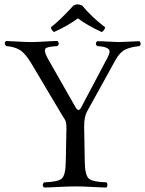

<svg xmlns="http://www.w3.org/2000/svg" viewBox="-20 -833 650 858"><path d="M347.2 -808.1Q391.1 -755.4 450.2 -710.9Q445.3 -694.3 434.1 -689.9Q368.7 -720.2 328.1 -751Q281.7 -716.8 221.2 -689.9Q210.4 -697.3 207 -710.9Q247.6 -741.7 308.1 -808.1Q325.7 -818.8 347.2 -808.1ZM358.9 -108.9Q359.9 -49.8 377 -34.9Q394 -20 456.1 -18.1Q460 -14.2 460 -7.1Q460 0 456.1 4.9Q436 4.9 391.6 2.4Q347.2 0 317.1 0Q287.1 0 241.5 2.4Q195.8 4.9 176.8 4.9Q165.5 -6.3 176.8 -18.1Q238.8 -20 255.9 -34.9Q272.9 -49.8 273.9 -108.9L276.9 -258.8Q276.9 -268.1 276.4 -274.9Q275.9 -281.7 274.9 -286.1Q273.9 -290.5 271.5 -295.4Q269 -300.3 267.1 -303.5Q265.1 -306.6 260.7 -313.5Q256.3 -320.3 252.9 -326.2L121.6 -546.9Q93.8 -594.2 69.1 -609.4Q44.4 -624.5 7.8 -627Q-4.4 -639.2 6.8 -649.9Q13.7 -649.9 54.9 -647.5Q96.2 -645 119.1 -645Q141.1 -645 181.2 -647.5Q221.2 -649.9 236.8 -649.9Q248 -637.7 236.8 -627Q192.9 -625 183.8 -616.5Q174.8 -607.9 190.9 -576.2L317.4 -354Q330.6 -330.1 342.3 -352.1L460.9 -576.2Q468.8 -591.3 469.5 -601.1Q470.2 -610.8 462.2 -616Q454.1 -621.1 443.6 -623.5Q433.1 -626 414.1 -627Q402.8 -638.2 414.1 -648.9Q434.1 -648.9 466.1 -647Q498 -645 509.8 -645Q522.9 -645 557.4 -647Q591.8 -648.9 603 -648.9Q614.3 -637.7 603 -627Q563.5 -623 539.6 -611.3Q515.6 -599.6 496.1 -564.9L368.7 -334Q356 -311 356 -267.6Z"/></svg>

Font: Linux Libertine Display
Style: Regular
Weight: 400
Designer: Philipp H. Poll
Foundry: Philipp H. Poll
Version: Version 5.0.9